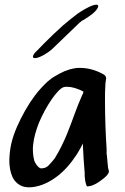

<svg xmlns="http://www.w3.org/2000/svg" viewBox="-20 -786 534 823"><path d="M443 -68 438 -121C438 -123 437 -124 437 -126V-147C435 -180 433 -213 432 -246C431 -281 430 -316 430 -350C430 -377 430 -403 432 -429L435 -450C435 -458 430 -463 426 -466C395 -484 359 -495 324 -495C316 -495 307 -495 299 -493C269 -488 243 -476 217 -460C193 -447 174 -428 155 -407C138 -389 123 -368 109 -347C94 -324 81 -301 69 -277C46 -231 27 -183 22 -131C21 -120 20 -108 20 -97C20 -73 24 -48 34 -26C45 -4 67 14 92 16C96 16 99 17 103 17C144 17 185 -1 218 -25C255 -51 284 -86 309 -124C318 -139 328 -155 335 -171C337 -128 339 -86 343 -44V-28C343 -27 344 -26 344 -25C344 -14 347 -1 351 10C351 12 353 13 356 13C361 13 370 10 372 10C384 6 397 -1 408 -9C419 -17 430 -25 439 -35C439 -36 447 -45 447 -51C447 -52 447 -54 446 -55ZM267 -211C252 -175 235 -140 215 -108C208 -99 201 -90 193 -82C191 -79 187 -76 184 -73L179 -70C178 -69 177 -68 175 -68C173 -67 171 -66 169 -66L157 -64C156 -64 154 -65 153 -65C150 -66 147 -68 144 -71C137 -78 131 -87 127 -97C123 -113 121 -129 121 -145C121 -152 121 -158 122 -165C125 -197 135 -229 147 -260C162 -295 180 -329 202 -361C210 -373 220 -385 230 -396L241 -406L246 -409C248 -410 248 -411 249 -411L255 -413C260 -414 263 -414 268 -414C278 -414 290 -412 300 -409C313 -405 326 -400 338 -393C337 -391 336 -388 336 -385L333 -380C308 -325 290 -267 267 -211ZM207 -579 317 -685C319 -687 321 -688 322 -690C323 -690 324 -691 325 -692C326 -693 326 -693 326 -693C326 -693 317 -685 317 -685L337 -702L342 -705C342 -705 341 -705 341 -705C336 -705 333 -699 333 -699C333 -699 334 -700 343 -706C337 -702 333 -701 331 -699C328 -697 327 -696 327 -696L332 -699C332 -699 334 -700 335 -701C338 -701 326 -694 324 -694C324 -694 327 -696 328 -697L317 -692C315 -691 314 -691 314 -691C313 -691 316 -692 318 -693C330 -693 348 -707 359 -714C371 -722 383 -731 392 -742C394 -745 401 -753 401 -759C401 -760 401 -762 400 -763C399 -765 396 -766 393 -766C388 -766 381 -764 378 -763C366 -759 353 -752 342 -746C332 -740 322 -734 312 -727C291 -711 270 -694 250 -677C222 -652 195 -626 169 -600L139 -569C130 -561 123 -553 121 -544C121 -538 125 -537 129 -537H134C146 -539 158 -545 169 -551C182 -559 196 -568 207 -579Z"/></svg>

Font: Petaluma Script
Style: Regular
Weight: 400
Designer: Daniel Spreadbury
Foundry: Steinberg Media Technologies GmbH
Version: Version 1.10